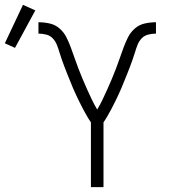

<svg xmlns="http://www.w3.org/2000/svg" viewBox="-127 -774 697 794"><path d="M249 0V-268Q240 -281 232 -295Q224 -309 216.5 -323Q209 -337 202 -351.5Q195 -366 188 -380.5Q181 -395 175 -409.5Q169 -424 163 -439Q157 -454 151 -468.5Q145 -483 139.5 -498Q134 -513 128.5 -528Q123 -543 118.5 -558.5Q114 -574 108 -589Q102 -604 91 -615.5Q80 -627 64 -631Q48 -635 32 -635V-682Q55 -682 78 -677Q101 -672 119 -656.5Q137 -641 147.5 -620Q158 -599 166 -577.5Q174 -556 181.5 -534Q189 -512 197.5 -490Q206 -468 215 -446.5Q224 -425 233.5 -404Q243 -383 253 -362Q263 -341 275 -321Q287 -341 297 -362Q307 -383 316.5 -404Q326 -425 335 -446.5Q344 -468 352.5 -490Q361 -512 368.5 -534Q376 -556 384 -577.5Q392 -599 402.5 -620Q413 -641 431 -656.5Q449 -672 472 -677Q495 -682 518 -682V-635Q502 -635 486 -631Q470 -627 459 -615.5Q448 -604 442 -589Q436 -574 431.5 -558.5Q427 -543 421.5 -528Q416 -513 410.5 -498Q405 -483 399 -468.5Q393 -454 387 -439Q381 -424 375 -409.5Q369 -395 362 -380.5Q355 -366 348 -351.5Q341 -337 333.5 -323Q326 -309 318 -295Q310 -281 301 -268V0ZM-65 -576 -107 -595 -32 -754 19 -731Z"/></svg>

Font: Lode Dark
Style: Regular
Weight: 400
Monospace: yes
Designer: Belleve Invis
Foundry: Belleve Invis
Version: Version 29.2.0; ttfautohint (v1.8.3)